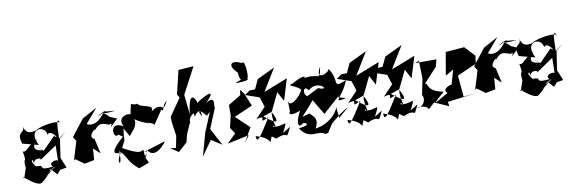

<svg xmlns="http://www.w3.org/2000/svg" viewBox="-58 -1299 5519 1849"><g transform="rotate(-10 2701.0 -374.0)"><path d="M496 -64 454 -165 482 -352C528 -389 587 -436 474 -352C475 -506 487 -570 511 -489C525 -533 325 -509 260 -464C228 -459 169 -440 147 -532C167 -449 72 -502 115 -365L271 -324C178 -495 361 -514 371 -405C400 -466 491 -325 429 -385L308 -262L240 -316L303 -262C323 -275 148 -256 262 -383C140 -317 149 -275 107 -288C135 -132 88 -283 113 -85C121 -184 122 -168 76 -30C21 -103 207 103 250 27C282 16 338 -84 388 -92C296 -37 265 60 341 -77L398 -14C484 -112 482 -106 395 -46ZM197 -153C189 -215 300 -200 253 -173L429 -292L426 -138C432 -166 316 -142 368 -95C236 -81 280 -106 252 -123L195 -127C254 -86 142 -185 187 -192Z M959 -529C969 -561 790 -448 939 -526C936 -522 851 -390 759 -443L877 -581L732 -502L607 -342L633 -300L577 -116L592 -129L673 -70L770 -89L778 -200L842 -142L809 -288C717 -321 910 -452 785 -320C874 -428 878 -434 974 -399C1042 -434 910 -299 1057 -444L988 -473C921 -553 879 -496 1053 -522Z M1148 -256 1203 -323C1273 -447 1116 -433 1353 -343L1199 -435C1264 -340 1444 -357 1388 -303L1490 -453C1520 -424 1502 -495 1556 -529C1495 -403 1519 -543 1395 -453C1444 -524 1295 -503 1274 -551C1191 -535 1227 -621 1188 -446C1219 -488 1040 -470 1107 -360C956 -443 990 -236 1042 -290L1082 -262C938 -137 960 -103 1036 -118C962 -9 1037 36 1020 -130C1082 -93 1076 -19 1183 65L1284 28C1246 -75 1256 32 1288 -94C1355 11 1467 -136 1472 -149L1233 -75C1348 -112 1231 -16 1258 -41L1254 -104C1230 -97 1230 -59 1055 -156C1112 -270 1076 -173 1101 -340Z M1826 -420C1790 -444 1781 -407 1798 -333C1861 -444 1909 -291 1914 -335C1887 -284 1982 -392 1948 -353L1869 -162L1807 61L1910 -85L2013 -19L1922 -188L2005 -390C1982 -364 2046 -524 1926 -441C2085 -604 1874 -484 1845 -458C1832 -515 1778 -592 1754 -362L1733 -556L1869 -813L1720 -802L1665 -572L1685 -539L1567 -369L1571 -306L1589 -182L1566 -66L1511 -74L1587 -23L1675 -102L1695 -181L1744 -290C1729 -357 1888 -439 1863 -321Z M2229 0 2307 -139 2176 -263 2357 -342 2304 -467 2271 -511 2264 -460 2140 -385V-285L2112 -166L2152 -106L2064 -21L2278 -66ZM2255 -590C2199 -570 2404 -587 2356 -601C2381 -610 2365 -808 2334 -760C2243 -811 2181 -770 2278 -678C2278 -678 2282 -550 2338 -620Z M2534 13C2674 -54 2613 70 2683 -77L2607 -30C2686 -183 2630 -81 2524 -105C2511 -161 2636 -127 2503 -139C2586 -56 2519 -124 2533 -246C2571 -178 2610 -86 2447 -220L2535 -250L2620 -426L2670 -333L2734 -542L2499 -450L2631 -666L2457 -583L2414 -490L2360 -489L2310 -453L2445 -406L2476 -309L2376 -204C2511 -245 2356 -135 2495 -205C2375 -15 2344 33 2341 -46C2526 5 2443 92 2493 -16Z M3165 -79 3152 -199C3161 -156 3074 -40 2924 -17C2968 -105 2933 -124 2891 -170C2780 -145 2801 -116 2948 -299L2925 -319L3031 -141L3222 -312L3187 -278L3262 -254C3111 -226 3229 -261 3291 -426C3136 -361 3237 -429 3144 -562C3146 -521 2989 -461 3068 -595C3044 -437 3036 -559 2875 -506C2906 -487 2953 -581 2785 -485C2707 -463 2795 -469 2851 -411C2834 -355 2701 -232 2706 -342L2708 -216C2712 -239 2657 -156 2805 -213C2743 -95 2758 -42 2815 -90C2880 -77 2842 -55 2765 -47C2849 85 2941 -2 3009 51C3057 37 3013 66 3104 -60C3032 24 3167 -123 3263 -163ZM3078 -318 3016 -398 2897 -338 2915 -330C2841 -353 2881 -462 2923 -390C3012 -484 3147 -346 3016 -395Z M3432 13C3572 -54 3511 70 3581 -77L3505 -30C3584 -183 3528 -81 3422 -105C3409 -161 3534 -127 3401 -139C3484 -56 3417 -124 3431 -246C3469 -178 3508 -86 3345 -220L3433 -250L3518 -426L3568 -333L3632 -542L3397 -450L3529 -666L3355 -583L3312 -490L3258 -489L3208 -453L3343 -406L3374 -309L3274 -204C3409 -245 3254 -135 3393 -205C3273 -15 3242 33 3239 -46C3424 5 3341 92 3391 -16Z M3781 13C3921 -54 3860 70 3930 -77L3854 -30C3933 -183 3877 -81 3771 -105C3758 -161 3883 -127 3750 -139C3833 -56 3766 -124 3780 -246C3818 -178 3857 -86 3694 -220L3782 -250L3867 -426L3917 -333L3981 -542L3746 -450L3878 -666L3704 -583L3661 -490L3607 -489L3557 -453L3692 -406L3723 -309L3623 -204C3758 -245 3603 -135 3742 -205C3622 -15 3591 33 3588 -46C3773 5 3690 92 3740 -16Z M4173 -100C4049 -24 4124 -85 4199 -153C4024 -183 4072 -276 4032 -256L4167 -403L4184 -472L3976 -471L4015 -488L4020 -313L3988 -155C4022 -112 3974 -28 3918 -45C4089 -61 3974 48 4089 -67C4250 4 4221 -9 4229 1L4222 -49L4513 -85L4380 -72L4361 -281L4551 -365L4560 -441L4468 -540L4285 -526L4246 -301L4326 -347L4285 -204C4302 -217 4172 -183 4234 -134Z M4882 -529C4892 -561 4713 -448 4862 -526C4859 -522 4774 -390 4682 -443L4800 -581L4655 -502L4530 -342L4556 -300L4500 -116L4515 -129L4596 -70L4693 -89L4701 -200L4765 -142L4732 -288C4640 -321 4833 -452 4708 -320C4797 -428 4801 -434 4897 -399C4965 -434 4833 -299 4980 -444L4911 -473C4844 -553 4802 -496 4976 -522Z M5352 -64 5310 -165 5338 -352C5384 -389 5443 -436 5330 -352C5331 -506 5343 -570 5367 -489C5381 -533 5181 -509 5116 -464C5084 -459 5025 -440 5003 -532C5023 -449 4928 -502 4971 -365L5127 -324C5034 -495 5217 -514 5227 -405C5256 -466 5347 -325 5285 -385L5164 -262L5096 -316L5159 -262C5179 -275 5004 -256 5118 -383C4996 -317 5005 -275 4963 -288C4991 -132 4944 -283 4969 -85C4977 -184 4978 -168 4932 -30C4877 -103 5063 103 5106 27C5138 16 5194 -84 5244 -92C5152 -37 5121 60 5197 -77L5254 -14C5340 -112 5338 -106 5251 -46ZM5053 -153C5045 -215 5156 -200 5109 -173L5285 -292L5282 -138C5288 -166 5172 -142 5224 -95C5092 -81 5136 -106 5108 -123L5051 -127C5110 -86 4998 -185 5043 -192Z"/></g></svg>

Font: Asimov Silicon
Style: Regular
Weight: 400
Designer: Google
Version: Version 2.000980; 2014